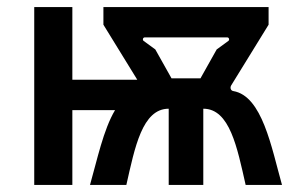

<svg xmlns="http://www.w3.org/2000/svg" viewBox="-20 -524 825 544"><path d="M77 0H185V-212H306C273 -157 255 -70 235 0H338C362 -106 383 -216 458 -216V0H556V-216C631 -216 652 -106 676 0H779C749 -107 723 -252 641 -266C634 -267 631 -275 635 -282L741 -454V-504H273V-454L369 -298H185V-504H77ZM466 -302 420 -384 387 -408C383 -411 385 -418 390 -418H624C629 -418 631 -411 627 -408L594 -384L548 -302Z"/></svg>

Font: Finlandica Medium
Style: Regular
Weight: 500
Designer: Niklas Ekholm, Juho Hiilivirta, Jaakko Suomalainen
Foundry: Helsinki Type Studio
Version: Version 2.000;Glyphs 3.2 (3202)